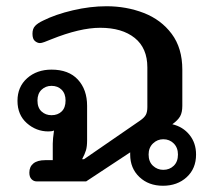

<svg xmlns="http://www.w3.org/2000/svg" viewBox="-20 -581 693 615"><path d="M397 -86V-93L256 0H97Q88 0 81 -7Q74 -14 74 -28Q74 -47 87 -57.5Q100 -68 125 -68H149V-121Q149 -135 153 -163Q147 -160 135 -160Q96 -160 66 -186.5Q36 -213 36 -258Q36 -303 67 -330.5Q98 -358 145 -358Q200 -358 229.5 -326Q259 -294 259 -242V-132Q259 -112 255.5 -100Q252 -88 243 -71H249L429 -195Q442 -204 447 -213Q452 -222 452 -238V-365Q452 -427 411.5 -459.5Q371 -492 301 -492Q236 -492 144 -455Q132 -450 122.5 -446.5Q113 -443 108 -443Q100 -443 92 -449.5Q84 -456 84 -473Q84 -489 92.5 -498Q101 -507 118 -515Q158 -535 213.5 -548Q269 -561 321 -561Q385 -561 440.5 -539.5Q496 -518 530 -472.5Q564 -427 564 -358V-242Q564 -221 557 -208.5Q550 -196 532 -183Q566 -175 587 -149Q608 -123 608 -86Q608 -41 578 -13.5Q548 14 502 14Q456 14 426.5 -14Q397 -42 397 -86ZM190 -259Q190 -281 177.5 -293.5Q165 -306 145 -306Q126 -306 113 -293.5Q100 -281 100 -259Q100 -236 113 -224Q126 -212 145 -212Q165 -212 177.5 -224Q190 -236 190 -259ZM550 -86Q550 -108 536.5 -121.5Q523 -135 503 -135Q484 -135 470 -121.5Q456 -108 456 -86Q456 -63 470 -50Q484 -37 503 -37Q523 -37 536.5 -50Q550 -63 550 -86Z"/></svg>

Font: Maitree Semibold
Style: Regular
Weight: 600
Designer: CadsonDemak Team
Foundry: CadsonDemak
Version: Version 1.000